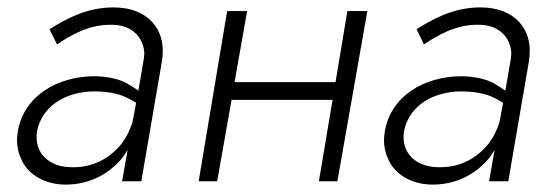

<svg xmlns="http://www.w3.org/2000/svg" viewBox="-20 -490 1503 519"><path d="M134 -370C171 -395 220 -423 277 -423C279 -423 280 -423 282 -423C347 -423 370 -377 370 -345C370 -339 369 -332 368 -326L354 -245C344 -252 333 -259 321 -266C299 -277 271 -283 237 -284C134 -284 44 -230 28 -134C27 -126 26 -118 26 -111C26 -91 31 -72 40 -54C59 -17 102 9 158 9C222 9 276 -20 312 -65C317 -72 321 -78 325 -85L310 0H362L418 -326C419 -335 420 -343 420 -352C420 -375 415 -404 392 -430C368 -456 333 -470 286 -470C215 -470 158 -439 114 -411ZM80 -135C94 -206 161 -243 236 -243C263 -243 288 -239 309 -232C322 -227 335 -220 348 -212L338 -159C331 -138 322 -119 309 -102C277 -62 232 -38 179 -38C177 -38 176 -38 174 -38C115 -38 79 -73 79 -118C79 -123 79 -129 80 -135Z M919 -460 887 -268H614L648 -460H594L517 0H567L606 -220H879L842 0H892L973 -460Z M1126 -370C1163 -395 1212 -423 1269 -423C1271 -423 1272 -423 1274 -423C1339 -423 1362 -377 1362 -345C1362 -339 1361 -332 1360 -326L1346 -245C1336 -252 1325 -259 1313 -266C1291 -277 1263 -283 1229 -284C1126 -284 1036 -230 1020 -134C1019 -126 1018 -118 1018 -111C1018 -91 1023 -72 1032 -54C1051 -17 1094 9 1150 9C1214 9 1268 -20 1304 -65C1309 -72 1313 -78 1317 -85L1302 0H1354L1410 -326C1411 -335 1412 -343 1412 -352C1412 -375 1407 -404 1384 -430C1360 -456 1325 -470 1278 -470C1207 -470 1150 -439 1106 -411ZM1072 -135C1086 -206 1153 -243 1228 -243C1255 -243 1280 -239 1301 -232C1314 -227 1327 -220 1340 -212L1330 -159C1323 -138 1314 -119 1301 -102C1269 -62 1224 -38 1171 -38C1169 -38 1168 -38 1166 -38C1107 -38 1071 -73 1071 -118C1071 -123 1071 -129 1072 -135Z"/></svg>

Font: Jost Light
Style: Italic
Weight: 300
Italic angle: -5°
Version: Version 3.710